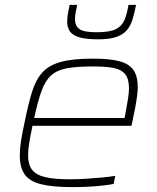

<svg xmlns="http://www.w3.org/2000/svg" viewBox="-20 -758 642 786"><path d="M277 8Q197 8 149.5 -3.5Q102 -15 81.5 -43.5Q61 -72 61 -122Q61 -148 66 -180.5Q71 -213 80 -254Q95 -329 110.5 -380Q126 -431 153 -461Q180 -491 229 -504.5Q278 -518 360 -518Q430 -518 470 -507Q510 -496 527 -470.5Q544 -445 544 -400Q544 -389 541.5 -367.5Q539 -346 533.5 -317.5Q528 -289 521 -256L518 -243H113Q105 -205 100 -175Q95 -145 95 -122Q95 -85 111 -63.5Q127 -42 164.5 -33Q202 -24 266 -24Q295 -24 328.5 -26Q362 -28 394.5 -31Q427 -34 452 -38L445 -5Q426 -1 397.5 2Q369 5 338 6.5Q307 8 277 8ZM120 -275H490L494 -296Q500 -330 504 -353.5Q508 -377 508 -396Q508 -436 492 -455Q476 -474 444 -480Q412 -486 361 -486Q295 -486 254 -478.5Q213 -471 189 -449Q165 -427 150 -385.5Q135 -344 120 -275ZM383 -597Q332 -597 304 -605.5Q276 -614 265.5 -630.5Q255 -647 255 -669Q255 -685 258 -702.5Q261 -720 265 -738H296Q292 -720 289.5 -705.5Q287 -691 287 -679Q287 -652 305 -639Q323 -626 376 -626Q429 -626 454 -638.5Q479 -651 489.5 -676Q500 -701 506 -738H537Q531 -707 523.5 -681.5Q516 -656 501.5 -637Q487 -618 458.5 -607.5Q430 -597 383 -597Z"/></svg>

Font: Saira SemiExpanded Thin
Style: Italic
Weight: 250
Width: 6
Italic angle: -12°
Designer: Hector Gatti with collaboration of the Omnibus-Type team
Foundry: Omnibus-Type
Version: Version 1.101